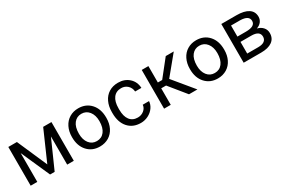

<svg xmlns="http://www.w3.org/2000/svg" viewBox="69 -1398 3340 2268"><g transform="rotate(-30 1738.5 -264.0)"><path d="M372.6 -119.6 552.2 -528.3H665V0H574.7V-384.3L403.8 0H341.3L167 -392.6V0H76.7V-528.3H193.8Z M877 -245.6Q877 -164.1 916 -114.3Q954.6 -64.9 1019 -64.9Q1084.5 -64.9 1123 -114.7Q1161.6 -165 1161.6 -255.4Q1161.6 -336.9 1122.1 -386.7Q1083 -436.5 1018.6 -436.5Q955.1 -436.5 916 -387.2Q877 -337.9 877 -245.6ZM786.1 -249.5V-255.4Q786.1 -329.1 815.4 -388.2Q844.7 -447.3 897.5 -479Q950.7 -511.2 1018.6 -511.2Q1123.5 -511.2 1188 -439.9Q1252 -369.1 1252 -251.5V-245.6Q1252 -172.4 1223.6 -114.3Q1195.3 -56.2 1142.1 -23.4Q1115.2 -7.3 1084.5 1Q1053.7 9.3 1019 9.3Q914.6 9.3 850.1 -62Q786.1 -132.8 786.1 -249.5Z M1577.1 -64Q1625.5 -64 1661.6 -93.3Q1697.8 -122.6 1701.7 -166.5H1787.1Q1784.7 -121.1 1755.9 -80.1Q1727.1 -39.1 1679 -14.6Q1630.9 9.8 1577.1 9.8Q1469.2 9.8 1405.5 -62.3Q1341.8 -134.3 1341.8 -259.3V-274.4Q1341.8 -351.6 1370.1 -411.6Q1398.4 -471.7 1451.4 -504.9Q1504.4 -538.1 1576.7 -538.1Q1665.5 -538.1 1724.4 -484.9Q1783.2 -431.6 1787.1 -346.7H1701.7Q1697.8 -397.9 1662.8 -430.9Q1627.9 -463.9 1576.7 -463.9Q1507.8 -463.9 1470 -414.3Q1432.1 -364.7 1432.1 -271V-253.9Q1432.1 -162.6 1469.7 -113.3Q1507.3 -64 1577.1 -64Z M2053.2 -225.1H1987.3V0H1896.5V-528.3H1987.3V-304.7H2046.4L2224.1 -528.3H2333.5L2124.5 -274.4L2351.1 0H2236.3Z M2485.4 -245.6Q2485.4 -164.1 2524.4 -114.3Q2563 -64.9 2627.4 -64.9Q2692.9 -64.9 2731.4 -114.7Q2770 -165 2770 -255.4Q2770 -336.9 2730.5 -386.7Q2691.4 -436.5 2627 -436.5Q2563.5 -436.5 2524.4 -387.2Q2485.4 -337.9 2485.4 -245.6ZM2394.5 -249.5V-255.4Q2394.5 -329.1 2423.8 -388.2Q2453.1 -447.3 2505.9 -479Q2559.1 -511.2 2627 -511.2Q2731.9 -511.2 2796.4 -439.9Q2860.4 -369.1 2860.4 -251.5V-245.6Q2860.4 -172.4 2832 -114.3Q2803.7 -56.2 2750.5 -23.4Q2723.6 -7.3 2692.9 1Q2662.1 9.3 2627.4 9.3Q2522.9 9.3 2458.5 -62Q2394.5 -132.8 2394.5 -249.5Z M3072.3 -304.2H3189Q3315.9 -304.2 3315.9 -378.4Q3315.9 -452.6 3195.8 -455.1H3072.3ZM3072.3 -231.9V-72.8H3221.7Q3278.3 -72.8 3306.4 -93.8Q3334.5 -114.7 3334.5 -152.8Q3334.5 -231.9 3218.3 -231.9ZM2981.9 0V-528.3H3188Q3293.5 -528.3 3349.9 -491.5Q3406.2 -454.6 3406.2 -383.3Q3406.2 -346.7 3384.3 -317.1Q3362.3 -287.6 3319.3 -272Q3367.2 -260.7 3396.2 -228Q3425.3 -195.3 3425.3 -149.9Q3425.3 -77.1 3371.8 -38.6Q3318.4 0 3220.7 0Z"/></g></svg>

Font: MAUL
Style: Regular
Weight: 400
Designer: MAUL
Version: Version 1.0; 2020; ttfautohint (v1.8.3)